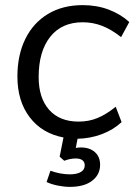

<svg xmlns="http://www.w3.org/2000/svg" viewBox="-20 -535 535 750"><path d="M283 7 276 43Q283 41 296 41Q330 41 350.5 59Q371 77 371 109Q371 147 340 171Q309 195 253 195Q231 195 206 190Q181 185 162 176L177 132Q216 146 253 146Q280 146 295.5 137Q311 128 311 111Q311 98 302 91Q293 84 276 84Q254 84 231 93L213 77L228 2Q144 -14 96 -77Q48 -140 48 -236Q48 -320 79 -383Q110 -446 167.5 -480.5Q225 -515 303 -515Q358 -515 404.5 -497.5Q451 -480 485 -449L453 -390Q415 -420 379 -434Q343 -448 303 -448Q221 -448 176 -391Q131 -334 131 -234Q131 -152 172 -106Q213 -60 287 -60Q327 -60 361 -74Q395 -88 432 -118L455 -58Q423 -28 378 -11Q333 6 283 7Z"/></svg>

Font: Muli
Style: Italic
Weight: 400
Italic angle: -4.541°
Designer: Vernon Adams
Foundry: Vernon Adams
Version: Version 2.001